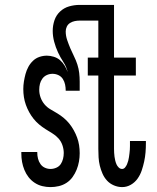

<svg xmlns="http://www.w3.org/2000/svg" viewBox="-20 -755 640 783"><path d="M186 8Q169 8 152.5 4Q136 0 121.5 -9.5Q107 -19 96.5 -32.5Q86 -46 79.5 -62Q73 -78 70 -94.5Q67 -111 67 -129V-135H132V-132Q132 -120 135 -108Q138 -96 145 -86Q152 -76 163 -71Q174 -66 186 -66Q198 -66 209.5 -71Q221 -76 227.5 -85.5Q234 -95 237 -107Q240 -119 240 -131Q240 -147 234.5 -163Q229 -179 218 -191Q207 -203 193 -211.5Q179 -220 165.5 -228.5Q152 -237 139.5 -247.5Q127 -258 117 -270.5Q107 -283 99 -297.5Q91 -312 85.5 -327.5Q80 -343 77.5 -359Q75 -375 75 -392Q75 -407 77.5 -422.5Q80 -438 84 -453Q88 -468 95.5 -482Q103 -496 114.5 -507Q126 -518 141 -523Q156 -528 171 -528Q185 -528 199.5 -523.5Q214 -519 225 -509.5Q236 -500 243.5 -487.5Q251 -475 256 -461Q251 -483 238.5 -502Q226 -521 216.5 -541.5Q207 -562 201 -584.5Q195 -607 195 -629Q195 -651 202 -672Q209 -693 225 -708Q241 -723 262 -729Q283 -735 305 -735H413V-671H305Q295 -671 285 -669Q275 -667 266 -661.5Q257 -656 252.5 -646.5Q248 -637 248 -627Q248 -609 254 -591.5Q260 -574 267 -557.5Q274 -541 282 -525Q290 -509 295.5 -492Q301 -475 303 -457.5Q305 -440 305 -422V-385H248Q248 -398 245.5 -410Q243 -422 236.5 -432.5Q230 -443 218.5 -448.5Q207 -454 194 -454Q182 -454 171 -449Q160 -444 153 -434.5Q146 -425 143 -413.5Q140 -402 140 -389Q140 -373 145.5 -357.5Q151 -342 161.5 -329.5Q172 -317 186 -309Q200 -301 214 -292.5Q228 -284 240.5 -273.5Q253 -263 263 -250.5Q273 -238 281 -223.5Q289 -209 294.5 -194Q300 -179 302.5 -163Q305 -147 305 -130Q305 -113 302 -96Q299 -79 292.5 -63Q286 -47 276 -33Q266 -19 251.5 -9.5Q237 0 220 4Q203 8 186 8ZM478 8Q461 8 444.5 1Q428 -6 416.5 -18.5Q405 -31 398 -47Q391 -63 387 -79.5Q383 -96 382 -113.5Q381 -131 381 -148V-447H338V-520H381V-735H445V-520H534V-447H445V-148Q445 -140 445.5 -132Q446 -124 447 -116Q448 -108 450 -100Q452 -92 455 -85Q458 -78 464 -72Q470 -66 478 -66Q485 -66 490 -72Q495 -78 498 -85Q501 -92 503 -99.5Q505 -107 506 -114.5Q507 -122 508 -129.5Q509 -137 509.5 -144.5Q510 -152 510 -159.5Q510 -167 510 -175V-180H575V-171Q575 -152 573.5 -133.5Q572 -115 568 -96.5Q564 -78 558 -60Q552 -42 541 -26.5Q530 -11 513.5 -1.5Q497 8 478 8Z"/></svg>

Font: Iosevka Extended
Style: Regular
Weight: 400
Width: 7
Monospace: yes
Designer: Belleve Invis
Foundry: Belleve Invis
Version: Version 32.5.0; ttfautohint (v1.8.4)